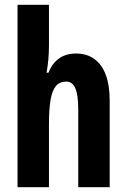

<svg xmlns="http://www.w3.org/2000/svg" viewBox="-20 -780 529 800"><path d="M184 -591Q184 -562 181.5 -533Q179 -504 174 -477H182Q192 -503 208.5 -521Q225 -539 247 -548Q269 -557 296 -557Q342 -557 373.5 -534Q405 -511 421 -467.5Q437 -424 437 -361V0H306V-324Q306 -384 294 -412Q282 -440 256 -440Q228 -440 212.5 -421Q197 -402 190.5 -363Q184 -324 184 -263V0H53V-760H184Z"/></svg>

Font: Noto Sans Display ExtraCondensed
Style: Regular
Weight: 400
Width: 2
Version: Version 2.003